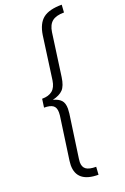

<svg xmlns="http://www.w3.org/2000/svg" viewBox="-179 -883 697 1067"><g transform="rotate(-20 169.0 -349.0)"><path d="M335 -783Q288 -783 264.5 -764Q241 -745 235 -703L200 -450Q193 -400 173 -379Q153 -358 111 -348Q142 -340 157.5 -323.5Q173 -307 173 -273Q173 -265 171 -245L135 8Q133 22 133 29Q133 58 151 71Q169 84 210 84L207 130Q80 130 80 28Q80 20 82 2L118 -253Q119 -259 119 -271Q119 -300 102.5 -312Q86 -324 50 -324L57 -374Q96 -374 118 -392Q140 -410 146 -450L181 -705Q191 -771 227 -799.5Q263 -828 338 -828Z"/></g></svg>

Font: Fira Sans Light
Style: Italic
Weight: 300
Italic angle: -8°
Designer: bBox Type GmbH & Carrois Corporate GbR & Edenspiekermann AG
Foundry: bBox Type GmbH & Carrois Corporate GbR & Edenspiekermann AG
Version: Version 4.301